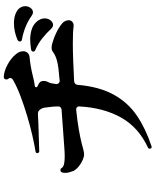

<svg xmlns="http://www.w3.org/2000/svg" viewBox="79 -888 841 1040"><g transform="rotate(-90 500.0 -368.5)"><path d="M228 31Q227 32 224 32Q217 32 215 26Q214 25 214 22Q214 15 220 12Q330 -39 383 -134Q436 -229 443 -360V-362Q443 -369 438 -373Q433 -377 426 -377Q360 -370 317.5 -362.5Q275 -355 249 -348.5Q223 -342 208.5 -338Q194 -334 183 -334Q170 -334 152 -342Q134 -350 118 -363Q102 -376 94 -391Q90 -401 86.5 -413Q83 -425 83 -436Q83 -447 86 -454Q89 -462 97 -462H99Q106 -462 109 -456Q115 -446 131.5 -442.5Q148 -439 171 -439Q182 -439 193.5 -439.5Q205 -440 218 -441L426 -456Q433 -457 438 -461.5Q443 -466 443 -473Q443 -487 442 -500Q441 -513 439 -527Q438 -540 436 -550.5Q434 -561 429 -568Q419 -586 399 -584Q349 -581 298.5 -580Q248 -579 201 -577Q192 -577 190 -586Q190 -596 199 -597Q236 -603 286.5 -614.5Q337 -626 392 -642.5Q447 -659 497.5 -678Q548 -697 585 -718Q597 -725 597 -734Q597 -739 592 -746Q589 -749 589 -754Q589 -769 603 -769Q634 -768 670.5 -748Q707 -728 727 -702Q742 -684 742 -663Q742 -650 733 -640Q724 -630 707 -629Q692 -628 665 -623.5Q638 -619 618 -614Q602 -610 586 -606.5Q570 -603 553 -601Q548 -600 547 -594.5Q546 -589 551 -587Q556 -585 560 -582.5Q564 -580 568 -578Q581 -571 581 -553Q581 -540 574 -527Q570 -520 568 -509Q566 -498 564 -484Q564 -477 569 -471.5Q574 -466 581 -466L598 -468Q654 -472 685.5 -479.5Q717 -487 739 -503Q747 -510 761 -510Q776 -510 792 -504Q816 -497 840.5 -485.5Q865 -474 884 -460Q898 -450 904 -439Q910 -428 910 -418Q910 -405 900.5 -397Q891 -389 875 -391Q861 -393 838.5 -394Q816 -395 787 -395Q744 -395 690.5 -393Q637 -391 580 -388Q562 -386 560 -369Q550 -252 507 -174Q464 -96 393 -48Q322 0 228 31ZM863 -513Q841 -537 812.5 -560Q784 -583 747 -599Q740 -602 740 -611Q742 -619 751 -621Q765 -623 778 -624.5Q791 -626 804 -626Q833 -626 858 -618.5Q883 -611 899 -594Q910 -583 915 -571Q920 -559 920 -548Q920 -529 909 -515.5Q898 -502 884 -502Q874 -502 863 -513ZM934 -618Q908 -637 875 -650.5Q842 -664 804 -671Q795 -673 795 -681V-683Q795 -689 802 -694Q848 -714 894 -714Q929 -714 954 -701Q971 -692 978.5 -679Q986 -666 986 -653Q986 -637 976.5 -624Q967 -611 953 -611Q944 -611 934 -618Z"/></g></svg>

Font: Zen Antique Soft
Style: Regular
Weight: 400
Designer: Yoshimichi Ohira
Foundry: Positype
Version: Version 1.001